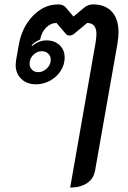

<svg xmlns="http://www.w3.org/2000/svg" viewBox="-20 -613 582 870"><path d="M413 -419Q417 -447 417 -458Q417 -509 375 -509L316 -460Q306 -452 295 -452Q284 -452 278 -460L236 -509Q210 -509 189 -488Q168 -467 162 -434Q139 -424 123 -408L126 -405Q157 -430 190 -430Q227 -430 250 -408.5Q273 -387 273 -352Q273 -320 255 -292Q237 -264 207 -247.5Q177 -231 143 -231Q102 -231 76.5 -255.5Q51 -280 51 -319Q51 -325 53 -341L65 -409Q79 -489 129 -541Q179 -593 244 -593Q267 -593 279 -578L313 -538L361 -578Q379 -593 401 -593Q457 -593 487 -560Q517 -527 517 -467Q517 -446 512 -414L411 159Q404 198 373.5 217.5Q343 237 298 237ZM210 -342Q210 -359 198.5 -370Q187 -381 169 -381Q147 -381 130.5 -364Q114 -347 114 -325Q114 -308 125 -297Q136 -286 153 -286Q175 -286 192.5 -303Q210 -320 210 -342Z"/></svg>

Font: K2D Medium
Style: Italic
Weight: 500
Italic angle: -10°
Designer: Katatrad Aksorn Co.,Ltd.
Foundry: Cadson Demak Co.,Ltd.
Version: Version 1.000; ttfautohint (v1.6)